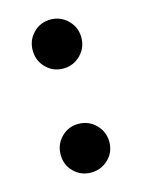

<svg xmlns="http://www.w3.org/2000/svg" viewBox="-82 -532 431 583"><g transform="rotate(-15 133.5 -240.5)"><path d="M79 -349.5Q57 -372 57 -404Q57 -436 79 -458.5Q101 -481 133 -481Q165 -481 187.5 -458.5Q210 -436 210 -404Q210 -372 187.5 -349.5Q165 -327 133 -327Q101 -327 79 -349.5ZM79 -22Q57 -44 57 -76Q57 -108 79 -130.5Q101 -153 133 -153Q165 -153 187.5 -130.5Q210 -108 210 -76Q210 -44 187.5 -22Q165 0 133 0Q101 0 79 -22Z"/></g></svg>

Font: Hind SemiBold
Style: Regular
Weight: 600
Designer: Manushi Parikh, Satya Rajpurohit
Foundry: Indian Type Foundry
Version: Version 2.001;PS 1.0;hotconv 1.0.79;makeotf.lib2.5.61930; tt